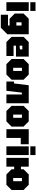

<svg xmlns="http://www.w3.org/2000/svg" viewBox="1932 -2702 910 4815"><g transform="rotate(90 2387.5 -295.0)"><path d="M35 0V-560H255V0ZM35 -600V-730H255V-600Z M350 140V-40H620V-80H450L320 -210V-430L450 -560H840V-24L676 140ZM540 -380V-250H620V-380Z M905 -130V-430L1035 -560H1400V-240H1125V-180H1385V0H1035ZM1125 -330 1220 -340V-400H1125Z M1460 -130V-430L1590 -560H1850L1980 -430V-130L1850 0H1590ZM1680 -170H1760V-390H1680Z M2570 -560V0H2350V-388H2303L2258 0H2025V-190H2073L2118 -560Z M2635 -130V-430L2765 -560H3025L3155 -430V-130L3025 0H2765ZM2855 -170H2935V-390H2855Z M3220 0V-560H3598V-360H3440V0Z M3650 0V-560H3870V0ZM3650 -600V-730H3870V-600Z M3940 0V-560H4160V-365H4225V-430L4355 -560H4615L4745 -430V-130L4615 0H4355L4225 -130V-195H4160V0ZM4445 -170H4525V-390H4445Z"/></g></svg>

Font: Tektur SemiCondensed Black
Style: Regular
Weight: 900
Width: 4
Designer: Adam Jagosz
Foundry: Adam Jagosz
Version: Version 1.005;gftools[0.9.30]